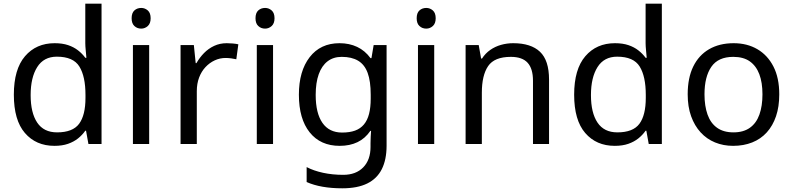

<svg xmlns="http://www.w3.org/2000/svg" viewBox="-20 -780 4295 1040"><path d="M275 10Q175 10 115 -59.5Q55 -129 55 -267Q55 -405 115.5 -475.5Q176 -546 276 -546Q318 -546 349 -535.5Q380 -525 403 -507Q426 -489 442 -467H448Q447 -480 444.5 -505.5Q442 -531 442 -546V-760H530V0H459L446 -72H442Q426 -49 403 -30.5Q380 -12 348.5 -1Q317 10 275 10ZM289 -63Q374 -63 408.5 -109.5Q443 -156 443 -250V-266Q443 -366 410 -419.5Q377 -473 288 -473Q217 -473 181.5 -416.5Q146 -360 146 -265Q146 -169 181.5 -116Q217 -63 289 -63Z M788 -536V0H700V-536ZM745 -737Q765 -737 780.5 -723.5Q796 -710 796 -681Q796 -653 780.5 -639Q765 -625 745 -625Q723 -625 708 -639Q693 -653 693 -681Q693 -710 708 -723.5Q723 -737 745 -737Z M1208 -546Q1223 -546 1240.5 -544.5Q1258 -543 1271 -540L1260 -459Q1247 -462 1231.5 -464Q1216 -466 1202 -466Q1171 -466 1143 -453Q1115 -440 1093 -416.5Q1071 -393 1058.5 -360Q1046 -327 1046 -286V0H958V-536H1030L1040 -438H1044Q1061 -468 1085 -492.5Q1109 -517 1140 -531.5Q1171 -546 1208 -546Z M1459 -536V0H1371V-536ZM1416 -737Q1436 -737 1451.5 -723.5Q1467 -710 1467 -681Q1467 -653 1451.5 -639Q1436 -625 1416 -625Q1394 -625 1379 -639Q1364 -653 1364 -681Q1364 -710 1379 -723.5Q1394 -737 1416 -737Z M1819 -546Q1872 -546 1914.5 -526Q1957 -506 1987 -465H1992L2004 -536H2074V9Q2074 85 2048 136.5Q2022 188 1969 214Q1916 240 1834 240Q1776 240 1727.5 231.5Q1679 223 1641 206V125Q1679 145 1730 156Q1781 167 1839 167Q1908 167 1947.5 126.5Q1987 86 1987 16V-5Q1987 -17 1988 -39.5Q1989 -62 1990 -71H1986Q1958 -30 1916.5 -10Q1875 10 1820 10Q1716 10 1657.5 -63Q1599 -136 1599 -267Q1599 -395 1657.5 -470.5Q1716 -546 1819 -546ZM1831 -472Q1786 -472 1754.5 -448Q1723 -424 1706.5 -378Q1690 -332 1690 -266Q1690 -167 1726.5 -114.5Q1763 -62 1833 -62Q1874 -62 1903 -72.5Q1932 -83 1951 -105.5Q1970 -128 1979 -163Q1988 -198 1988 -246V-267Q1988 -340 1971.5 -385Q1955 -430 1920 -451Q1885 -472 1831 -472Z M2332 -536V0H2244V-536ZM2289 -737Q2309 -737 2324.5 -723.5Q2340 -710 2340 -681Q2340 -653 2324.5 -639Q2309 -625 2289 -625Q2267 -625 2252 -639Q2237 -653 2237 -681Q2237 -710 2252 -723.5Q2267 -737 2289 -737Z M2760 -546Q2856 -546 2905 -499.5Q2954 -453 2954 -349V0H2867V-343Q2867 -408 2838 -440Q2809 -472 2747 -472Q2658 -472 2624 -422Q2590 -372 2590 -278V0H2502V-536H2573L2586 -463H2591Q2609 -491 2635.5 -509.5Q2662 -528 2694 -537Q2726 -546 2760 -546Z M3310 10Q3210 10 3150 -59.5Q3090 -129 3090 -267Q3090 -405 3150.5 -475.5Q3211 -546 3311 -546Q3353 -546 3384 -535.5Q3415 -525 3438 -507Q3461 -489 3477 -467H3483Q3482 -480 3479.5 -505.5Q3477 -531 3477 -546V-760H3565V0H3494L3481 -72H3477Q3461 -49 3438 -30.5Q3415 -12 3383.5 -1Q3352 10 3310 10ZM3324 -63Q3409 -63 3443.5 -109.5Q3478 -156 3478 -250V-266Q3478 -366 3445 -419.5Q3412 -473 3323 -473Q3252 -473 3216.5 -416.5Q3181 -360 3181 -265Q3181 -169 3216.5 -116Q3252 -63 3324 -63Z M4201 -269Q4201 -202 4183.5 -150.5Q4166 -99 4133.5 -63Q4101 -27 4054.5 -8.5Q4008 10 3951 10Q3898 10 3853 -8.5Q3808 -27 3775 -63Q3742 -99 3723.5 -150.5Q3705 -202 3705 -269Q3705 -358 3735 -419.5Q3765 -481 3821 -513.5Q3877 -546 3954 -546Q4027 -546 4082.5 -513.5Q4138 -481 4169.5 -419.5Q4201 -358 4201 -269ZM3796 -269Q3796 -206 3812.5 -159.5Q3829 -113 3864 -88Q3899 -63 3953 -63Q4007 -63 4042 -88Q4077 -113 4093.5 -159.5Q4110 -206 4110 -269Q4110 -333 4093 -378Q4076 -423 4041.5 -447.5Q4007 -472 3952 -472Q3870 -472 3833 -418Q3796 -364 3796 -269Z"/></svg>

Font: utamil85
Style: Book
Weight: 400
Designer: Jelle Bosma - Monotype Design Team
Foundry: Monotype Imaging Inc.
Version: Version 2.003